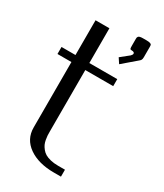

<svg xmlns="http://www.w3.org/2000/svg" viewBox="-206 -914 850 995"><g transform="rotate(30 219.0 -416.5)"><path d="M396 -812.5V-750Q396 -739.7 392.8 -734.1Q389.6 -728.5 382.3 -723.1L303.2 -655.3L283.2 -685.5L332.5 -725.1Q340.8 -733.4 340.8 -739.7Q340.8 -750 322.8 -750Q315.4 -750 314 -754.2Q312.5 -758.3 312.5 -771V-812.5Q312.5 -817.9 313 -820.3Q313.5 -822.8 316.2 -826.4Q318.8 -830.1 325.7 -831.8Q332.5 -833.5 343.8 -833.5H364.7Q379.9 -833.5 386.7 -830.8Q393.6 -828.1 394.8 -824.5Q396 -820.8 396 -812.5ZM166.5 -791.5V-583.5H333.5V-541.5H166.5V-172.9Q166.5 -159.7 167 -149.9Q167.5 -140.1 170.2 -125.5Q172.9 -110.8 177.7 -100.3Q182.6 -89.8 191.9 -78.1Q201.2 -66.4 213.9 -58.8Q226.6 -51.3 246.6 -46.4Q266.6 -41.5 291.5 -41.5H333.5V0H291.5Q198.2 0 140.9 -40.3Q83.5 -80.6 83.5 -149.9V-541.5H0V-583.5H83.5V-791.5Z"/></g></svg>

Font: Gputeks
Style: Regular
Weight: 500
Version: Version 0.9